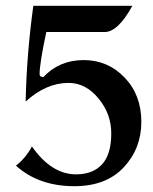

<svg xmlns="http://www.w3.org/2000/svg" viewBox="-20 -474 523 658"><path d="M234.9 164.1Q112.8 164.1 34.7 93.8Q68.8 66.9 89.4 27.8Q156.2 123.5 240.7 123.5Q297.9 123.5 329.6 89.4Q361.3 55.2 361.3 -17.1Q361.3 -82 319.8 -133.8Q275.4 -189.9 214.8 -189.9Q138.2 -189.9 67.9 -126Q71.3 -287.6 94.2 -454.1H433.6Q384.3 -364.3 338.9 -364.3H138.7Q115.7 -256.8 115.7 -219.7Q115.7 -210 128.9 -210Q183.1 -268.1 267.1 -268.1Q349.6 -268.1 407 -208.3Q464.4 -148.4 464.4 -56.6Q464.4 34.7 404.1 99.4Q343.8 164.1 234.9 164.1Z"/></svg>

Font: Balgruf
Style: Regular
Weight: 500
Designer: Paul James MIller
Foundry: High-Logic / Made with FontCreator
Version: Version 1.201;March 28, 2021;FontCreator 13.0.0.2683 64-bit